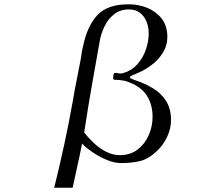

<svg xmlns="http://www.w3.org/2000/svg" viewBox="-20 -757 1040 896"><path d="M692 -212Q692 -264 669 -304.5Q646 -345 597 -367Q586 -372 573.5 -376.5Q561 -381 548 -382Q539 -384 530 -384Q521 -384 512 -385Q508 -386 508 -393Q508 -397 509.5 -407Q511 -417 517 -417Q523 -417 529 -415.5Q535 -414 542 -414Q545 -414 548.5 -414.5Q552 -415 555 -416Q594 -427 620.5 -456.5Q647 -486 660.5 -525Q674 -564 674 -602Q674 -630 664 -655.5Q654 -681 633.5 -697Q613 -713 582 -713Q541 -713 512.5 -690.5Q484 -668 467.5 -633.5Q451 -599 445 -563Q426 -457 407.5 -351.5Q389 -246 373 -139Q392 -114 418 -89.5Q444 -65 475 -49Q506 -33 539 -33Q588 -33 622 -59Q656 -85 674 -126Q692 -167 692 -212ZM778 -197Q778 -157 760 -118.5Q742 -80 712 -52Q673 -15 634 -5.5Q595 4 544 4Q515 4 480.5 -10Q446 -24 414.5 -45Q383 -66 363 -87Q353 -35 341.5 16Q330 67 319 119H233Q258 18 280 -83.5Q302 -185 320 -287Q328 -336 338 -384.5Q348 -433 357 -482Q359 -497 361.5 -512.5Q364 -528 368 -543Q387 -635 434 -686Q481 -737 581 -737Q627 -737 668 -720Q709 -703 735 -669.5Q761 -636 761 -585Q761 -544 739.5 -510Q718 -476 684.5 -451.5Q651 -427 615 -413Q611 -411 598.5 -406Q586 -401 586 -396Q586 -392 596 -388.5Q606 -385 610 -383Q656 -368 694 -345Q732 -322 755 -286Q778 -250 778 -197Z"/></svg>

Font: Kaisei Tokumin
Style: Regular
Weight: 400
Designer: Font-Kai, 金井和夫
Foundry: KAZUO KANAI
Version: Version 5.003